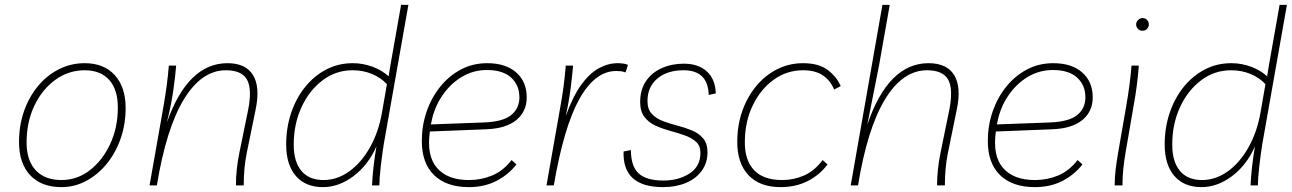

<svg xmlns="http://www.w3.org/2000/svg" viewBox="-20 -760 5295 787"><path d="M327 -501Q406 -501 450.5 -452Q495 -403 495 -317Q495 -251 474.5 -192Q454 -133 417.5 -88.5Q381 -44 333.5 -18.5Q286 7 232 7Q149 7 103.5 -42Q58 -91 58 -178Q58 -246 78.5 -304.5Q99 -363 136 -407.5Q173 -452 222 -476.5Q271 -501 327 -501ZM232 -22Q296 -22 348 -62Q400 -102 431.5 -169.5Q463 -237 463 -319Q463 -393 427.5 -432.5Q392 -472 327 -472Q261 -472 207 -433Q153 -394 121 -327Q89 -260 89 -176Q89 -102 126.5 -62Q164 -22 232 -22Z M593 0 650 -323Q658 -369 663.5 -410.5Q669 -452 672 -491H702Q699 -451 690.5 -390.5Q682 -330 664 -258Q750 -501 912 -501Q987 -501 1017 -452.5Q1047 -404 1028 -312L991 -131Q979 -71 979 0H947Q947 -32 950.5 -65.5Q954 -99 961 -133L997 -309Q1014 -395 992.5 -433.5Q971 -472 906 -472Q806 -472 733.5 -352.5Q661 -233 623 0Z M1304 7Q1232 7 1192.5 -39Q1153 -85 1153 -168Q1153 -236 1173 -296Q1193 -356 1229.5 -402Q1266 -448 1316 -474.5Q1366 -501 1426 -501Q1468 -501 1507 -486.5Q1546 -472 1573 -447L1580 -491L1624 -740H1654L1553 -169Q1546 -125 1540.5 -76Q1535 -27 1535 0H1505Q1508 -71 1523 -160Q1489 -83 1429 -38Q1369 7 1304 7ZM1306 -22Q1362 -22 1411.5 -57.5Q1461 -93 1496.5 -156Q1532 -219 1546 -300L1566 -415Q1542 -441 1505.5 -456.5Q1469 -472 1425 -472Q1357 -472 1302.5 -431Q1248 -390 1216 -321Q1184 -252 1184 -167Q1184 -97 1215.5 -59.5Q1247 -22 1306 -22Z M1902 7Q1810 7 1759.5 -42Q1709 -91 1709 -182Q1709 -245 1728.5 -302Q1748 -359 1784 -404Q1820 -449 1869 -475Q1918 -501 1977 -501Q2053 -501 2096 -463Q2139 -425 2139 -361Q2139 -303 2096.5 -268Q2054 -233 1972 -230L1742 -221Q1728 -122 1771 -72Q1814 -22 1902 -22Q1952 -22 1997 -40.5Q2042 -59 2077 -104L2097 -86Q2063 -43 2014 -18Q1965 7 1902 7ZM1748 -258 1746 -250 1963 -258Q2042 -261 2075.5 -288.5Q2109 -316 2109 -361Q2109 -411 2075 -442Q2041 -473 1976 -473Q1919 -473 1871.5 -444Q1824 -415 1791.5 -366Q1759 -317 1748 -258Z M2544 -463Q2534 -467 2525.5 -468Q2517 -469 2506 -469Q2419 -469 2355 -354.5Q2291 -240 2250 0H2220L2277 -323Q2285 -367 2290.5 -409.5Q2296 -452 2299 -491H2329Q2326 -453 2319 -398Q2312 -343 2299 -284Q2328 -365 2362.5 -412.5Q2397 -460 2435 -480.5Q2473 -501 2512 -501Q2522 -501 2534 -499.5Q2546 -498 2554 -494Z M2698 7Q2531 7 2536 -139L2566 -145Q2566 -79 2597.5 -49.5Q2629 -20 2699 -20Q2762 -20 2806.5 -49Q2851 -78 2851 -133Q2851 -163 2833 -179Q2815 -195 2787 -205Q2759 -215 2727.5 -223.5Q2696 -232 2668 -244.5Q2640 -257 2622 -280Q2604 -303 2604 -342Q2604 -392 2627.5 -427Q2651 -462 2692 -480.5Q2733 -499 2783 -499Q2842 -499 2877 -467.5Q2912 -436 2914 -377L2885 -371Q2882 -472 2782 -472Q2715 -472 2674.5 -438Q2634 -404 2634 -346Q2634 -312 2652 -293Q2670 -274 2698 -263.5Q2726 -253 2757 -245Q2788 -237 2816 -225.5Q2844 -214 2862 -193Q2880 -172 2880 -136Q2880 -92 2856 -59.5Q2832 -27 2791 -10Q2750 7 2698 7Z M3180 7Q3094 7 3048 -42Q3002 -91 3002 -178Q3002 -246 3022.5 -304.5Q3043 -363 3080 -407.5Q3117 -452 3166 -476.5Q3215 -501 3272 -501Q3336 -501 3373 -473Q3410 -445 3426 -407L3399 -393Q3384 -430 3353 -451Q3322 -472 3272 -472Q3205 -472 3151 -433Q3097 -394 3065 -327Q3033 -260 3033 -176Q3033 -102 3071.5 -62Q3110 -22 3186 -22Q3233 -22 3275.5 -40.5Q3318 -59 3352 -104L3372 -86Q3340 -43 3291 -18Q3242 7 3180 7Z M3467 0 3597 -740H3627L3583 -491L3535 -249Q3621 -501 3786 -501Q3861 -501 3891 -452.5Q3921 -404 3902 -312L3865 -131Q3853 -71 3853 0H3821Q3821 -32 3824.5 -65.5Q3828 -99 3835 -133L3871 -309Q3888 -395 3866.5 -433.5Q3845 -472 3780 -472Q3680 -472 3607.5 -352.5Q3535 -233 3497 0Z M4222 7Q4130 7 4079.5 -42Q4029 -91 4029 -182Q4029 -245 4048.5 -302Q4068 -359 4104 -404Q4140 -449 4189 -475Q4238 -501 4297 -501Q4373 -501 4416 -463Q4459 -425 4459 -361Q4459 -303 4416.5 -268Q4374 -233 4292 -230L4062 -221Q4048 -122 4091 -72Q4134 -22 4222 -22Q4272 -22 4317 -40.5Q4362 -59 4397 -104L4417 -86Q4383 -43 4334 -18Q4285 7 4222 7ZM4068 -258 4066 -250 4283 -258Q4362 -261 4395.5 -288.5Q4429 -316 4429 -361Q4429 -411 4395 -442Q4361 -473 4296 -473Q4239 -473 4191.5 -444Q4144 -415 4111.5 -366Q4079 -317 4068 -258Z M4549 0Q4549 -32 4553 -65.5Q4557 -99 4563 -133L4596 -323Q4604 -369 4609.5 -410.5Q4615 -452 4618 -491H4648Q4645 -451 4639.5 -408Q4634 -365 4626 -323L4593 -131Q4588 -101 4584.5 -69Q4581 -37 4581 0ZM4663 -634Q4651 -634 4644 -642Q4637 -650 4637 -660Q4637 -670 4645 -678Q4653 -686 4663 -686Q4675 -686 4682 -678Q4689 -670 4689 -660Q4689 -650 4682 -642Q4675 -634 4663 -634Z M4905 7Q4833 7 4793.5 -39Q4754 -85 4754 -168Q4754 -236 4774 -296Q4794 -356 4830.5 -402Q4867 -448 4917 -474.5Q4967 -501 5027 -501Q5069 -501 5108 -486.5Q5147 -472 5174 -447L5181 -491L5225 -740H5255L5154 -169Q5147 -125 5141.5 -76Q5136 -27 5136 0H5106Q5109 -71 5124 -160Q5090 -83 5030 -38Q4970 7 4905 7ZM4907 -22Q4963 -22 5012.5 -57.5Q5062 -93 5097.5 -156Q5133 -219 5147 -300L5167 -415Q5143 -441 5106.5 -456.5Q5070 -472 5026 -472Q4958 -472 4903.5 -431Q4849 -390 4817 -321Q4785 -252 4785 -167Q4785 -97 4816.5 -59.5Q4848 -22 4907 -22Z"/></svg>

Font: Livvic Thin
Style: Italic
Weight: 250
Italic angle: -10°
Designer: Jacques Le Bailly, Baron von Fonthausen
Version: Version 1.001; ttfautohint (v1.8.2)